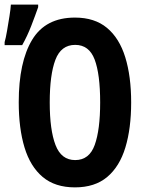

<svg xmlns="http://www.w3.org/2000/svg" viewBox="-59 -801 609 830"><path d="M265 9Q179 9 125.5 -36Q72 -81 47 -163.5Q22 -246 22 -359Q22 -533 80 -629Q138 -725 265 -725Q350 -725 403.5 -680.5Q457 -636 482.5 -553.5Q508 -471 508 -358Q508 -246 483 -163.5Q458 -81 404.5 -36Q351 9 265 9ZM266 -109Q327 -109 350.5 -174.5Q374 -240 374 -358Q374 -481 350 -544Q326 -607 266 -607Q205 -607 180.5 -542.5Q156 -478 156 -358Q156 -239 181 -174Q206 -109 266 -109ZM-39 -619Q-34 -636 -28.5 -668Q-23 -700 -18 -731.5Q-13 -763 -12 -781H106V-770Q93 -733 76 -689Q59 -645 37 -606H-39Z"/></svg>

Font: Noto Sans Mono Condensed
Style: Bold
Weight: 700
Width: 3
Designer: Monotype Design Team
Foundry: Monotype Imaging Inc.
Version: Version 2.014